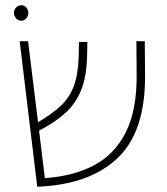

<svg xmlns="http://www.w3.org/2000/svg" viewBox="-20 -702 638 732"><path d="M122 10 55 -545H87L125 -236Q178 -267 211.5 -298.5Q245 -330 261.5 -374Q278 -418 280 -487L281 -542H313L312 -487Q310 -411 290 -360Q270 -309 230.5 -272.5Q191 -236 129 -204L151 -23Q258 -30 337 -71Q416 -112 459 -196.5Q502 -281 501 -417L500 -545H532L533 -417Q535 -201 428.5 -99.5Q322 2 122 10ZM61 -682Q73 -682 80.5 -673Q88 -664 88 -653Q88 -642 80.5 -632.5Q73 -623 61 -623Q49 -623 41 -632.5Q33 -642 33 -653Q33 -664 41 -673Q49 -682 61 -682Z"/></svg>

Font: Assistant ExtraLight
Style: Regular
Weight: 200
Designer: Hebrew By Ben Nathan, Latin by Paul Hunt
Version: Version 3.000